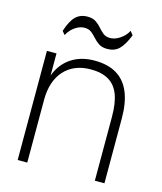

<svg xmlns="http://www.w3.org/2000/svg" viewBox="-105 -763 708 841"><g transform="rotate(15 249.0 -343.0)"><path d="M54.5 0V-495H98V-334L85 -330.5Q89 -386 112.5 -425.8Q136 -465.5 175.8 -486.8Q215.5 -508 268 -508Q328.5 -508 368.2 -484.2Q408 -460.5 428 -413Q448 -365.5 448 -293.5V0H404.5V-290Q404.5 -352 389.5 -390.8Q374.5 -429.5 343 -448Q311.5 -466.5 261.5 -466.5Q223.5 -466.5 193.2 -454Q163 -441.5 141.8 -418Q120.5 -394.5 109.2 -361Q98 -327.5 98 -285.5V0ZM307.5 -571.5Q283.5 -571.5 268.8 -581.2Q254 -591 243 -603.5Q232 -616 219.8 -625.8Q207.5 -635.5 188.5 -635.5Q171.5 -635.5 156 -627.2Q140.5 -619 129 -606.8Q117.5 -594.5 111.5 -582L98.5 -597.5Q113.5 -644.5 134.2 -665.2Q155 -686 188 -686Q212 -686 226.5 -676.2Q241 -666.5 252 -653.5Q263 -640.5 275.2 -630.8Q287.5 -621 306 -621Q323 -621 339.2 -629.2Q355.5 -637.5 368 -650Q380.5 -662.5 386 -675L399.5 -658Q381 -611 360.2 -591.2Q339.5 -571.5 307.5 -571.5Z"/></g></svg>

Font: Russolo 10pt ExtraLight
Style: Regular
Weight: 200
Designer: Micah Stupak-Hahn
Version: Version 1.000